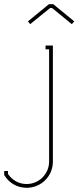

<svg xmlns="http://www.w3.org/2000/svg" viewBox="-163 -681 374 915"><path d="M54 -464V-446H71V89C71 148 23 196 -36 196C-74 196 -105 177 -125 148V134H-143V154L-141 156C-119 191 -81 214 -36 214C33 214 89 159 89 89V-464ZM76 -643H85L179 -566L191 -579L91 -661H70L-30 -579L-19 -566Z"/></svg>

Font: Rawengulk
Style: Light
Weight: 300
Version: Version 0.9